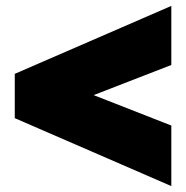

<svg xmlns="http://www.w3.org/2000/svg" viewBox="-20 -685 630 650"><path d="M560 -55 30 -285V-435L560 -665V-465L297 -363L560 -260Z"/></svg>

Font: Golos Text ExtraBold
Style: Regular
Weight: 800
Designer: A.Korolkova, Vitaly Kuzmin
Foundry: ParaType Ltd
Version: Version 2.004